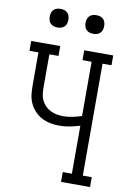

<svg xmlns="http://www.w3.org/2000/svg" viewBox="-101 -996 701 1056"><g transform="rotate(10 250.0 -468.5)"><path d="M317 0V-55H368V-323Q340 -314 311 -308.5Q282 -303 253 -303Q228 -303 202.5 -308Q177 -313 154.5 -325Q132 -337 114.5 -356Q97 -375 86.5 -398.5Q76 -422 73.5 -447.5Q71 -473 71 -498V-680H21V-735H183V-680H132V-498Q132 -480 134 -461Q136 -442 143.5 -425.5Q151 -409 164 -395.5Q177 -382 193.5 -373.5Q210 -365 228.5 -361.5Q247 -358 266 -358Q292 -358 317.5 -363.5Q343 -369 368 -377V-680H317V-735H479V-680H429V-55H479V0ZM350 -833Q339 -833 329 -836Q319 -839 311.5 -846.5Q304 -854 301 -864Q298 -874 298 -885Q298 -896 301 -906Q304 -916 311.5 -923.5Q319 -931 329 -934Q339 -937 350 -937Q361 -937 371 -934Q381 -931 388.5 -923.5Q396 -916 399 -906Q402 -896 402 -885Q402 -874 399 -864Q396 -854 388.5 -846.5Q381 -839 371 -836Q361 -833 350 -833ZM150 -833Q139 -833 129 -836Q119 -839 111.5 -846.5Q104 -854 101 -864Q98 -874 98 -885Q98 -896 101 -906Q104 -916 111.5 -923.5Q119 -931 129 -934Q139 -937 150 -937Q161 -937 171 -934Q181 -931 188.5 -923.5Q196 -916 199 -906Q202 -896 202 -885Q202 -874 199 -864Q196 -854 188.5 -846.5Q181 -839 171 -836Q161 -833 150 -833Z"/></g></svg>

Font: Iosevka Slab Light
Style: Regular
Weight: 300
Monospace: yes
Designer: Belleve Invis
Foundry: Belleve Invis
Version: Version 11.1.0; ttfautohint (v1.8.3)